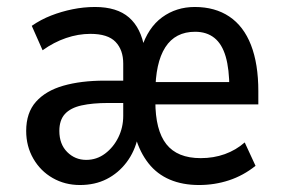

<svg xmlns="http://www.w3.org/2000/svg" viewBox="-20 -521 806 550"><path d="M209 9Q166 9 131 -11Q96 -31 75.5 -66.5Q55 -102 55 -146Q55 -198 83 -229.5Q111 -261 161.5 -275.5Q212 -290 280 -290H350V-226H290Q245 -226 213.5 -219Q182 -212 166 -194.5Q150 -177 150 -146Q150 -108 172.5 -85.5Q195 -63 227 -63Q257 -63 281 -81Q305 -99 319 -127.5Q333 -156 333 -189V-339Q333 -378 311 -401Q289 -424 239 -424Q204 -424 169 -412Q134 -400 102 -377L71 -447Q97 -465 126.5 -476.5Q156 -488 188 -494.5Q220 -501 252 -501Q315 -501 349.5 -471Q384 -441 394 -382H385Q404 -442 444.5 -471.5Q485 -501 538 -501Q596 -501 637 -473.5Q678 -446 699 -392Q720 -338 720 -260V-222H407V-286H653L637 -267Q637 -323 626.5 -359Q616 -395 594 -412.5Q572 -430 539 -430Q482 -430 453.5 -385.5Q425 -341 425 -255V-231Q425 -148 456.5 -108Q488 -68 555 -68Q592 -68 624 -79.5Q656 -91 681 -113L712 -46Q677 -18 636 -4.5Q595 9 550 9Q503 9 466.5 -6.5Q430 -22 405.5 -53Q381 -84 368 -128H375Q366 -87 342.5 -56Q319 -25 285.5 -8Q252 9 209 9Z"/></svg>

Font: Nunito Sans 10pt Condensed SemiBold
Style: Regular
Weight: 600
Width: 3
Designer: Vernon Adams
Foundry: Vernon Adams
Version: Version 3.101;gftools[0.9.27]